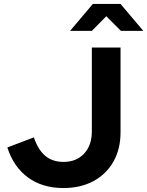

<svg xmlns="http://www.w3.org/2000/svg" viewBox="-20 -940 744 970"><path d="M300 10Q195 10 122 -43Q49 -96 17 -195L151 -246Q173 -182 209.5 -152Q246 -122 301 -122Q366 -122 405 -164Q444 -206 444 -276V-700H589V-272Q589 -187 553 -123.5Q517 -60 452 -25Q387 10 300 10ZM591 -784 517 -858 444 -784H334L449 -920H589L704 -784Z"/></svg>

Font: Red Hat Display
Style: Bold
Weight: 700
Designer: Pentagram, MCKL
Foundry: Pentagram, MCKL
Version: Version 1.023; ttfautohint (v1.8.3)